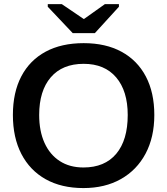

<svg xmlns="http://www.w3.org/2000/svg" viewBox="-20 -909 818 938"><path d="M733.9 -347.2Q733.9 -238.8 691.2 -158.4Q648.4 -78.1 570.6 -34.2Q492.7 9.8 387.7 9.8Q280.3 9.8 203.1 -33.4Q126 -76.7 84.5 -156.7Q43 -236.8 43 -347.2Q43 -457.5 84.2 -536.1Q125.5 -614.7 202.9 -656.5Q280.3 -698.2 388.7 -698.2Q496.6 -698.2 573.7 -656.2Q650.9 -614.3 692.4 -535.6Q733.9 -457 733.9 -347.2ZM604 -347.2Q604 -464.4 547.6 -530.8Q491.2 -597.2 388.7 -597.2Q284.7 -597.2 228 -531.2Q171.4 -465.3 171.4 -347.2Q171.4 -268.6 197.5 -210.9Q223.6 -153.3 272 -122.1Q320.3 -90.8 387.7 -90.8Q491.7 -90.8 547.9 -157.7Q604 -224.6 604 -347.2ZM561 -876 443.4 -747.1H335.4L213.4 -876V-888.7H282.2L388.7 -816.4H390.6L492.2 -888.7H561Z"/></svg>

Font: Arimo SemiBold
Style: Regular
Weight: 600
Designer: Steve Matteson
Foundry: Monotype Imaging Inc.
Version: Version 1.33